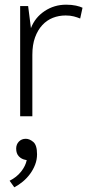

<svg xmlns="http://www.w3.org/2000/svg" viewBox="-20 -496 377 819"><path d="M66 0V-470H100L112 -376Q129 -421 170 -448.5Q211 -476 262 -476Q286 -476 304 -472Q322 -468 332 -463L322 -417Q310 -422 295 -426Q280 -430 260 -430Q231 -430 205.5 -420Q180 -410 160.5 -389Q141 -368 129.5 -336.5Q118 -305 118 -262V0ZM89 186Q72 183 60.5 171Q49 159 49 138Q49 120 60.5 108Q72 96 90 96Q106 96 122 109.5Q138 123 138 162Q138 185 130 206Q122 227 108.5 245.5Q95 264 77.5 278.5Q60 293 41 303L21 275Q51 260 70 236Q89 212 94 187Z"/></svg>

Font: Mukta Mahee ExtraLight
Style: Regular
Weight: 275
Designer: Shuchita Grover, Noopur Datye, Girish Dalvi, Yashodeep Gholap
Foundry: Ek Type
Version: Version 2.538;PS 1.000;hotconv 16.6.51;makeotf.lib2.5.65220;